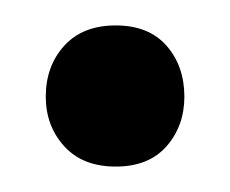

<svg xmlns="http://www.w3.org/2000/svg" viewBox="-20 -118 181 151"><path d="M16 -42Q16 -66 30.5 -82Q45 -98 71 -98Q97 -98 111 -82Q125 -66 125 -42Q125 -19 111 -3Q97 13 71 13Q45 13 30.5 -3Q16 -19 16 -42Z"/></svg>

Font: Baloo Bhai 2
Style: Regular
Weight: 400
Designer: Supriya Tembe, Noopur Datye and Ek Type
Foundry: Ek Type
Version: Version 1.640;PS 1.000;hotconv 16.6.51;makeotf.lib2.5.65220;